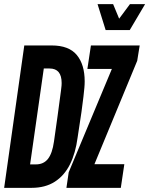

<svg xmlns="http://www.w3.org/2000/svg" viewBox="-37 -905 719 925"><path d="M-17 0 80 -686H212Q295 -686 333 -640Q371 -594 371 -513Q371 -498 369.5 -482Q368 -466 365 -439Q362 -412 355.5 -365.5Q349 -319 337 -243Q327 -167 300 -113Q273 -59 227 -29.5Q181 0 115 0ZM108 -113H136Q173 -113 194 -139.5Q215 -166 223 -223Q234 -298 240.5 -347Q247 -396 251 -425.5Q255 -455 257 -470Q259 -485 259.5 -492.5Q260 -500 260 -505Q260 -575 202 -575H174ZM283 0 294 -75 502 -573H384L401 -686H636L624 -612L418 -114H562L545 0ZM472 -760 433 -885H508L537 -815L589 -885H662L588 -760Z"/></svg>

Font: Chivo Mono Medium SemiBold
Style: Italic
Weight: 600
Italic angle: -8.05°
Monospace: yes
Version: Version 1.008